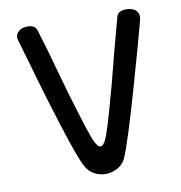

<svg xmlns="http://www.w3.org/2000/svg" viewBox="-80 -782 809 857"><g transform="rotate(-10 324.5 -353.5)"><path d="M241 -52Q211 -108 132 -370Q96 -490 81 -545L49 -654Q47 -662 47 -667Q47 -685 62.5 -696.5Q78 -708 99 -708Q135 -708 142 -684Q177 -570 199 -488L227 -388Q261 -275 278 -222Q295 -169 306.5 -146.5Q318 -124 329 -124Q341 -124 352 -146Q363 -168 379 -221Q395 -274 426 -388Q461 -526 504 -683Q512 -707 547 -707Q572 -707 587.5 -696Q603 -685 603 -665Q603 -660 601 -650Q561 -500 535 -412Q533 -404 524 -372Q448 -107 422 -52Q411 -28 386 -13.5Q361 1 331 1Q302 1 278 -13Q254 -27 241 -52Z"/></g></svg>

Font: Mali Medium
Style: Regular
Weight: 500
Version: Version 1.000; ttfautohint (v1.6)